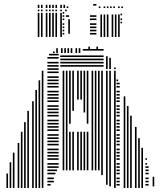

<svg xmlns="http://www.w3.org/2000/svg" viewBox="-20 -936 795 956"><path d="M20 0H12V-72H20ZM36 0H28V-128H36ZM52 0H44V-176H52ZM76 0H68V-224H76ZM92 0H84V-280H92ZM108 0H100V-328H108ZM124 0H116V-384H124ZM148 0H140V-432H148ZM164 0H156V-488H164ZM180 0H172V-536H180ZM196 0H188V-584H196ZM232 -12H216V-20H232ZM248 -28H216V-36H248ZM248 -44H216V-52H248ZM256 -68H216V-76H256ZM264 -84H216V-92H264ZM272 -100H216V-108H272ZM272 -116H216V-124H272ZM272 -140H216V-148H272ZM272 -156H216V-164H272ZM272 -172H216V-180H272ZM272 -188H216V-196H272ZM272 -212H216V-220H272ZM272 -228H216V-236H272ZM272 -244H216V-252H272ZM272 -260H216V-268H272ZM272 -284H216V-292H272ZM272 -300H216V-308H272ZM272 -316H216V-324H272ZM272 -332H216V-340H272ZM272 -356H216V-364H272ZM272 -372H216V-380H272ZM272 -388H216V-396H272ZM272 -404H216V-412H272ZM272 -428H216V-436H272ZM272 -444H216V-452H272ZM272 -460H216V-468H272ZM272 -476H216V-484H272ZM272 -500H216V-508H272ZM272 -516H216V-524H272ZM272 -532H216V-540H272ZM272 -548H216V-556H272ZM272 -572H216V-580H272ZM272 -588H216V-596H272ZM272 -604H216V-612H272ZM272 -620H216V-628H272ZM272 -644H216V-652H272ZM272 -660H224V-668H272ZM300 -88H292V-584H300ZM316 -88H308V-584H316ZM332 -88H324V-280H332ZM332 -320H324V-584H332ZM348 -88H340V-280H348ZM348 -384H340V-584H348ZM372 -88H364V-280H372ZM372 -440H364V-584H372ZM388 -88H380V-280H388ZM388 -440H380V-584H388ZM404 -88H396V-280H404ZM404 -376H396V-584H404ZM420 -88H412V-280H420ZM420 -320H412V-584H420ZM444 -88H436V-584H444ZM460 -88H452V-584H460ZM476 -88H468V-584H476ZM492 -64H484V-584H492ZM496 -604H280V-612H496ZM496 -620H280V-628H496ZM496 -636H280V-644H496ZM496 -652H280V-660H496ZM516 -16H508V-584H516ZM532 -8H524V-584H532ZM556 0H548V-584H556ZM576 -12H560V-20H576ZM576 -28H560V-36H576ZM576 -44H560V-52H576ZM576 -68H560V-76H576ZM576 -84H560V-92H576ZM576 -100H560V-108H576ZM576 -116H560V-124H576ZM576 -140H560V-148H576ZM576 -156H560V-164H576ZM576 -172H560V-180H576ZM576 -188H560V-196H576ZM576 -212H560V-220H576ZM576 -228H560V-236H576ZM576 -244H560V-252H576ZM576 -260H560V-268H576ZM576 -284H560V-292H576ZM576 -300H560V-308H576ZM576 -316H560V-324H576ZM576 -332H560V-340H576ZM576 -356H560V-364H576ZM576 -372H560V-380H576ZM576 -388H560V-396H576ZM576 -404H560V-412H576ZM576 -428H560V-436H576ZM576 -444H560V-452H576ZM576 -460H560V-468H576ZM576 -476H560V-484H576ZM576 -500H560V-508H576ZM576 -516H560V-524H576ZM568 -532H560V-540H568ZM516 -592H508V-656H516ZM532 -592H524V-648H532ZM556 -592H548V-600H556ZM604 0H596V-440H604ZM620 0H612V-408H620ZM636 0H628V-360H636ZM660 0H652V-304H660ZM676 0H668V-248H676ZM692 0H684V-200H692ZM720 -12H704V-20H720ZM720 -28H704V-36H720ZM720 -44H704V-52H720ZM720 -68H704V-76H720ZM720 -84H704V-92H720ZM720 -100H704V-108H720ZM712 -116H704V-124H712ZM712 -140H704V-148H712ZM748 -8H740V-56H748ZM604 -440H596V-456H604ZM252 -672H244V-680H252ZM268 -672H260V-688H268ZM292 -672H284V-688H292ZM308 -672H300V-688H308ZM324 -672H316V-688H324ZM340 -672H332V-688H340ZM364 -672H356V-688H364ZM380 -672H372V-688H380ZM496 -684H392V-692H496ZM268 -688H260V-696H268ZM292 -688H284V-696H292ZM308 -688H300V-696H308ZM324 -688H316V-696H324ZM340 -688H332V-696H340ZM364 -688H356V-696H364ZM380 -688H372V-696H380ZM428 -688H420V-704H428ZM468 -688H460V-704H468ZM176 -752H168V-872H176ZM192 -752H184V-872H192ZM216 -752H208V-872H216ZM232 -752H224V-872H232ZM248 -752H240V-872H248ZM264 -752H256V-872H264ZM288 -752H280V-872H288ZM300 -764H292V-772H300ZM300 -780H292V-788H300ZM300 -796H292V-804H300ZM300 -812H292V-820H300ZM300 -836H292V-844H300ZM300 -852H292V-860H300ZM300 -868H292V-876H300ZM328 -768H320V-840H328ZM324 -852H308V-860H324ZM460 -764H428V-772H460ZM460 -780H428V-788H460ZM460 -796H428V-804H460ZM460 -812H428V-820H460ZM460 -836H428V-844H460ZM460 -852H428V-860H460ZM488 -752H480V-864H488ZM504 -752H496V-864H504ZM520 -752H512V-864H520ZM544 -752H536V-864H544ZM560 -752H552V-864H560ZM576 -752H568V-864H576ZM588 -820H580V-828H588ZM588 -836H580V-844H588ZM588 -860H580V-868H588ZM176 -880H168V-888H176ZM192 -880H184V-888H192ZM216 -880H208V-888H216ZM232 -880H224V-888H232ZM248 -880H240V-888H248ZM264 -880H256V-888H264ZM288 -880H280V-888H288ZM312 -880H304V-888H312ZM176 -896H168V-912H176ZM192 -896H184V-912H192ZM216 -896H208V-912H216ZM232 -896H224V-912H232ZM248 -896H240V-912H248ZM264 -896H256V-912H264ZM288 -896H280V-912H288ZM304 -896H296V-912H304ZM320 -896H312V-904H320ZM460 -908H444V-916H460ZM480 -896H472V-904H480ZM504 -896H496V-904H504ZM520 -896H512V-904H520ZM536 -896H528V-904H536ZM552 -896H544V-904H552ZM576 -896H568V-904H576ZM592 -896H584V-904H592Z"/></svg>

Font: Rubik Lines
Style: Regular
Weight: 400
Designer: Hubert and Fischer, NaN
Foundry: Hubert and Fischer, NaN
Version: Version 2.201